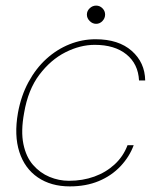

<svg xmlns="http://www.w3.org/2000/svg" viewBox="-20 -653 563 685"><path d="M229 12Q162 12 115 -20Q68 -52 49 -111Q30 -170 44 -250Q55 -311 81.5 -360Q108 -409 145.5 -443Q183 -477 228 -495Q273 -513 321 -513Q403 -513 450 -471.5Q497 -430 498 -366H476Q473 -425 431 -459Q389 -493 318 -493Q266 -493 213.5 -466.5Q161 -440 120.5 -386.5Q80 -333 66 -250Q54 -185 63.5 -139Q73 -93 98 -64.5Q123 -36 156.5 -22Q190 -8 226 -8Q275 -8 316.5 -23Q358 -38 389 -66.5Q420 -95 435 -135H457Q442 -94 410 -60Q378 -26 332.5 -7Q287 12 229 12ZM323 -568Q310 -568 300 -578Q290 -588 290 -601Q290 -614 300 -623.5Q310 -633 323 -633Q336 -633 345.5 -623.5Q355 -614 355 -601Q355 -588 345.5 -578Q336 -568 323 -568Z"/></svg>

Font: DM Sans 17pt Thin
Style: Italic
Weight: 250
Italic angle: -10°
Version: Version 4.004;gftools[0.9.30]